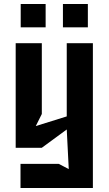

<svg xmlns="http://www.w3.org/2000/svg" viewBox="-20 -735 540 955"><path d="M82 200H442V-520H312V-156L158 -108L188 -168V-520H58V0H188L312 -91L322 106L272 80H82ZM83 -599H207V-715H83ZM293 -599H417V-715H293Z"/></svg>

Font: Pescante Normal
Style: Regular
Weight: 400
Designer: Ariel Martín Pérez
Foundry: Tunera Type Foundry
Version: Version 1.000;FEAKit 1.0